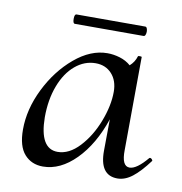

<svg xmlns="http://www.w3.org/2000/svg" viewBox="-65 -570 610 644"><g transform="rotate(10 240.0 -248.0)"><path d="M472 -78Q475 -78 478 -74.5Q481 -71 480 -69Q451 -30 426 -10.5Q401 9 375 9Q314 9 315 -76L316 -182Q286 -93 233.5 -40Q181 13 122 13Q83 13 59 -14Q35 -41 35 -98Q35 -167 69.5 -237Q104 -307 158.5 -353Q213 -399 270 -399Q291 -399 312.5 -392.5Q334 -386 350 -372Q366 -386 372 -406Q372 -408 377 -408Q387 -408 385 -405L383 -89Q382 -34 409 -34Q433 -34 469 -77Q470 -78 472 -78ZM237 -359Q199 -359 167.5 -332.5Q136 -306 118 -258.5Q100 -211 100 -151Q101 -44 162 -44Q201 -44 236 -81.5Q271 -119 292 -173.5Q313 -228 313 -275Q313 -313 292 -336Q271 -359 237 -359ZM138 -493Q138 -509 145 -509H379Q383 -509 385 -504Q387 -499 387 -493Q387 -487 385 -482Q383 -477 379 -477H145Q138 -477 138 -493Z"/></g></svg>

Font: Cormorant Upright Medium
Style: Regular
Weight: 500
Designer: Christian Thalmann (Catharsis Fonts)
Foundry: Catharsis Fonts
Version: Version 3.302